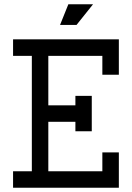

<svg xmlns="http://www.w3.org/2000/svg" viewBox="-20 -884 621 904"><path d="M41.5 -698.7H539.6V-532.2H461.9V-621.1H207.5V-388.2H335V-432.6H412.1V-266.1H335V-310.5H207.5V-77.6H461.9V-166.5H539.6V0H41.5V-77.6H129.9V-621.1H41.5ZM340.3 -766.6H262.7L301.8 -863.8H418Z"/></svg>

Font: Turpis
Style: Regular
Weight: 400
Designer: GGBotNet
Foundry: f0n7
Version: 1.00